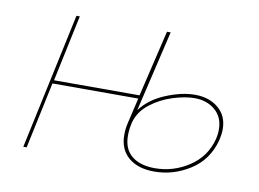

<svg xmlns="http://www.w3.org/2000/svg" viewBox="-54 -483 761 564"><g transform="rotate(10 326.5 -200.5)"><path d="M613 -152Q613 -137 608 -117Q592 -58 542.5 -26.5Q493 5 436 5Q387 5 359 -19Q331 -43 331 -86Q331 -104 335 -121L353 -198H97L55 0H45L132 -406H142L100 -208H355L402 -406H413L356 -164Q382 -199 429 -218.5Q476 -238 516 -238Q558 -238 585.5 -215Q613 -192 613 -152ZM602 -149Q602 -186 577.5 -207Q553 -228 516 -228Q488 -228 451.5 -216.5Q415 -205 385.5 -182Q356 -159 347 -126L346 -121Q342 -104 342 -86Q342 -46 367 -25.5Q392 -5 436 -5Q491 -5 537.5 -35.5Q584 -66 598 -119Q602 -134 602 -149Z"/></g></svg>

Font: Ysabeau Infant Hairline
Style: Italic
Weight: 100
Italic angle: -12°
Designer: Christian Thalmann (Catharsis Fonts)
Version: Version 0.003